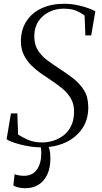

<svg xmlns="http://www.w3.org/2000/svg" viewBox="-20 -771 542 1019"><path d="M201 11Q163.5 11 125.2 4Q87 -3 57 -13Q27 -23 15 -32L38 -169H72L76 -57Q97 -43 128.8 -29Q160.5 -15 204 -15Q231.5 -15 260.5 -23.5Q289.5 -32 314.5 -50.2Q339.5 -68.5 355.5 -98.5Q371.5 -128.5 373 -171Q374.5 -215.5 357.2 -246.2Q340 -277 312.2 -300Q284.5 -323 254 -343Q227.5 -360.5 199 -380.2Q170.5 -400 146.2 -424.2Q122 -448.5 106.8 -479Q91.5 -509.5 91 -548.5Q90.5 -612.5 119.8 -657.8Q149 -703 200.8 -727Q252.5 -751 319.5 -751Q355.5 -751 388.5 -744.2Q421.5 -737.5 447 -728.2Q472.5 -719 486 -711L464 -583H433L429 -688Q413.5 -701 387.5 -713Q361.5 -725 316 -725Q277 -725 242 -708.2Q207 -691.5 184.8 -659.2Q162.5 -627 162 -581Q161.5 -535 181.2 -504Q201 -473 231.8 -450.5Q262.5 -428 294.5 -407Q331.5 -383 366.8 -356.2Q402 -329.5 425 -293.2Q448 -257 448.5 -204.5Q449.5 -137.5 416.8 -89.2Q384 -41 327.8 -15Q271.5 11 201 11ZM209 -12.5 230 -10.5Q237.5 2.5 242.5 22Q247.5 41.5 247.5 67.5Q247.5 121.5 230 157.2Q212.5 193 182.5 210.5Q152.5 228 115 228Q95.5 228 77.5 223.8Q59.5 219.5 51 213.5L57.5 153Q63.5 156.5 77.5 159.2Q91.5 162 107 162Q152.5 162 175.8 129Q199 96 199 43Q199.5 25 196.8 12.2Q194 -0.5 190 -10.5Z"/></svg>

Font: Merriweather 144pt Light
Style: Italic
Weight: 300
Italic angle: -7.8°
Version: Version 2.101